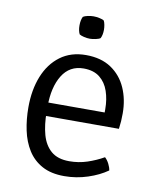

<svg xmlns="http://www.w3.org/2000/svg" viewBox="-78 -730 659 803"><g transform="rotate(10 251.0 -328.0)"><path d="M97 -222.5V-279.5H370V-293.5Q370 -335 358.2 -369.5Q346.5 -404 320.5 -424.8Q294.5 -445.5 252 -445.5Q192.5 -445.5 161.5 -395.2Q130.5 -345 130.5 -263V-239.5Q130.5 -185.5 142.2 -143.2Q154 -101 182 -77Q210 -53 259 -53Q299 -53 335.2 -65Q371.5 -77 404 -95.5Q414.5 -86 422 -71Q429.5 -56 431 -44Q396.5 -19.5 348.5 -3.8Q300.5 12 249 12Q193 12 155 -8.8Q117 -29.5 94.2 -65.8Q71.5 -102 61.8 -148.2Q52 -194.5 52 -246Q52 -320 75.2 -378Q98.5 -436 143.2 -469.2Q188 -502.5 252 -502.5Q316 -502.5 359 -473.8Q402 -445 423.5 -396.5Q445 -348 445 -289Q445 -270 444 -255.5Q443 -241 440.5 -222.5ZM203 -620Q203 -642.5 210.5 -657.5Q217.5 -662 230.5 -664.8Q243.5 -667.5 255 -667.5Q265.5 -667.5 279.5 -664.8Q293.5 -662 299.5 -657.5Q303 -651 305 -640.2Q307 -629.5 307 -620Q307 -597.5 299.5 -583Q294 -578.5 279.8 -575.5Q265.5 -572.5 255 -572.5Q243.5 -572.5 230.5 -575.5Q217.5 -578.5 210.5 -583Q203 -597.5 203 -620Z"/></g></svg>

Font: Signika Light
Style: Regular
Weight: 300
Designer: Anna Giedry
Foundry: Anna Giedry
Version: Version 2.000